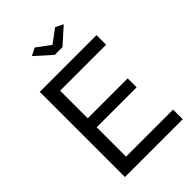

<svg xmlns="http://www.w3.org/2000/svg" viewBox="-264 -1024 1132 1132"><g transform="rotate(-45 302.5 -458.0)"><path d="M249 -916 334 -853 418.9 -916 466.8 -892.1 366.2 -801.8H301.8L201.2 -892.1ZM566.9 -80.1V0H85V-710H558.1V-629.9H174.8V-399.9H507.8V-325.2H174.8V-80.1Z"/></g></svg>

Font: Rawline Medium
Style: Regular
Weight: 500
Designer: Matt McInerney, Pablo Impallari, Rodrigo Fuenzalida
Foundry: Matt McInerney, Pablo Impallari, Rodrigo Fuenzalida
Version: Version 4.020;PS 004.020;hotconv 1.0.88;makeotf.lib2.5.64775